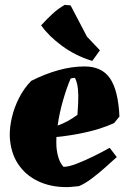

<svg xmlns="http://www.w3.org/2000/svg" viewBox="-20 -754 515 786"><path d="M252 12Q187 12 135.5 -12.5Q84 -37 53.5 -83.5Q23 -130 20 -196Q19 -231 28.5 -272.5Q38 -314 58.5 -354Q79 -394 108 -423Q163 -451 218.5 -466.5Q274 -482 326 -482Q397 -482 430.5 -433Q464 -384 469 -277L447 -250Q391 -225 327.5 -211.5Q264 -198 211 -193Q210 -172 211 -154Q213 -128 220 -106.5Q227 -85 240 -71Q261 -71 294.5 -84Q328 -97 364.5 -115Q401 -133 429 -149L458 -111Q441 -96 413.5 -71Q386 -46 356 -23.5Q326 -1 303 8Q290 9 277 10.5Q264 12 252 12ZM269 -432Q253 -395 238 -343Q223 -291 216 -240Q236 -247 256.5 -258Q277 -269 297 -284Q301 -334 300.5 -362.5Q300 -391 296.5 -407Q293 -423 287 -435Q284 -435 278 -434.5Q272 -434 269 -432ZM358 -505 353 -506Q287 -527 233.5 -566.5Q180 -606 151 -647L148 -650Q171 -675 194 -696.5Q217 -718 245 -734L269 -732L336 -604L389 -548Z"/></svg>

Font: Labrada Black
Style: Italic
Weight: 900
Italic angle: -7°
Designer: Mercedes Jáuregui
Foundry: Omnibus-Type Team
Version: Version 1.000; ttfautohint (v1.8.4.7-5d5b)